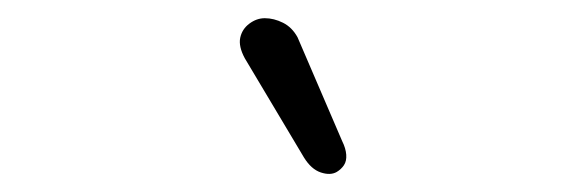

<svg xmlns="http://www.w3.org/2000/svg" viewBox="-20 -722 634 211"><path d="M314 -549 249 -658Q242 -671 244 -680.5Q246 -690 254 -696Q262 -702 271 -702Q281 -702 291 -697Q301 -692 307 -681L356 -567Q360 -559 360.5 -552Q361 -545 358 -540.5Q355 -536 350 -533Q343 -529 332.5 -532.5Q322 -536 314 -549Z"/></svg>

Font: Edu SA Beginner
Style: Regular
Weight: 400
Designer: Tina and Corey Anderson
Foundry: Google for Education
Version: Version 1.003